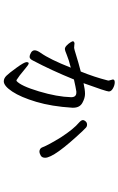

<svg xmlns="http://www.w3.org/2000/svg" viewBox="179 -758 641 1040"><g transform="rotate(90 500.0 -238.5)"><path d="M431 -370Q476 -494 476 -507Q476 -520 459 -529.5Q442 -539 426.5 -539Q411 -539 411 -529L417 -506Q417 -502 416 -500Q398 -429 368 -355Q318 -342 281.5 -330.5Q245 -319 240 -319L225 -320L217 -321Q208 -321 204 -314V-312Q204 -309 210.5 -298.5Q217 -288 227 -278.5Q237 -269 245.5 -269Q254 -269 278.5 -279.5Q303 -290 347 -301Q302 -187 267 -138Q253 -118 253 -105.5Q253 -93 265.5 -85.5Q278 -78 289 -78Q300 -78 309 -97Q361 -195 411 -318Q455 -328 476 -331H482Q507 -331 507 -303Q505 -227 475.5 -128.5Q446 -30 419 -7H414Q390 -22 360.5 -47.5Q331 -73 324 -73Q317 -73 317 -61Q317 -49 347 -7.5Q377 34 391 48Q405 62 421 62Q446 62 476.5 16Q507 -30 532 -113.5Q557 -197 564 -309V-314Q564 -349 538 -363.5Q512 -378 489 -378Q466 -378 431 -370ZM835 -162Q835 -211 690 -365L673 -382Q666 -389 655.5 -389Q645 -389 638 -381.5Q631 -374 631 -366Q631 -358 644 -346Q679 -317 724 -248Q767 -178 778 -148Q784 -131 803 -131Q809 -131 822 -137.5Q835 -144 835 -162Z"/></g></svg>

Font: LXGW WenKai TC
Style: Regular
Weight: 400
Designer: LXGW / Fontworks Inc.
Foundry: LXGW / Fontworks Inc.
Version: Version 1.330